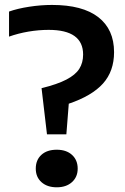

<svg xmlns="http://www.w3.org/2000/svg" viewBox="-20 -770 520 797"><path d="M152.5 -404Q218 -420 255.8 -439.8Q293.5 -459.5 309.2 -484.5Q325 -509.5 325 -543.5Q325 -646 182 -646Q140.5 -646 98 -638.8Q55.5 -631.5 17.5 -618V-722Q52.5 -734.5 101 -742Q149.5 -749.5 196 -749.5Q322.5 -749.5 388 -698.8Q453.5 -648 453.5 -553.5Q453.5 -474.5 407.5 -423.2Q361.5 -372 265.5 -339.5L255.5 -212.5H175ZM128.5 -70Q128.5 -106 151.8 -127.2Q175 -148.5 215.5 -148.5Q255.5 -148.5 279 -127Q302.5 -105.5 302.5 -70Q302.5 -35.5 278.8 -14Q255 7.5 215.5 7.5Q176 7.5 152.2 -13.8Q128.5 -35 128.5 -70Z"/></svg>

Font: Encode Sans SemiBold
Style: Regular
Weight: 600
Designer: Multiple Designers
Foundry: Impallari Type
Version: Version 2.000